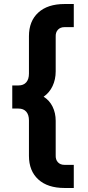

<svg xmlns="http://www.w3.org/2000/svg" viewBox="-20 -765 438 955"><path d="M124 10V-166Q124 -194 110.5 -209.5Q97 -225 72 -225H41V-340H72Q97 -340 110.5 -355.5Q124 -371 124 -399V-585Q124 -660 170.5 -702.5Q217 -745 301 -745H347V-630H301Q280 -630 268 -617Q256 -604 257 -582V-410Q257 -370 241.5 -337Q226 -304 197 -284Q226 -266 241.5 -234.5Q257 -203 257 -164V7Q256 29 268 42Q280 55 301 55H347V170H301Q217 170 170.5 127.5Q124 85 124 10Z"/></svg>

Font: Evergrow Sans
Style: Bold
Weight: 700
Foundry: 10Web
Version: Version 1.000